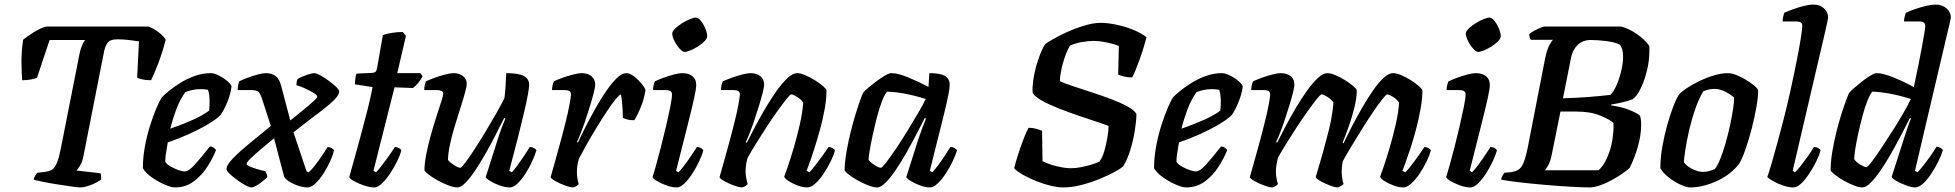

<svg xmlns="http://www.w3.org/2000/svg" viewBox="-20 -820 8555 840"><path d="M330 0Q322 0 293.5 -4Q265 -8 230 -13.5Q195 -19 166 -25Q137 -31 127 -34Q130 -46 135 -53Q140 -60 143 -64L177 -68Q193 -70 205 -76Q217 -82 227 -103Q237 -124 246 -170L328 -585Q336 -623 352 -645H197L142 -480Q134 -476 116 -472.5Q98 -469 77 -469Q75 -494 74 -541.5Q73 -589 81 -646Q99 -661 128.5 -679.5Q158 -698 183 -704H628Q652 -696 674 -679Q696 -662 705 -646Q689 -585 671 -539Q653 -493 641 -469Q620 -469 604 -472.5Q588 -476 580 -480L588 -639Q569 -642 544 -645Q519 -648 493 -648Q462 -648 450.5 -632.5Q439 -617 434 -588L346 -142Q341 -114 331.5 -97.5Q322 -81 314 -74L420 -62Q421 -58 422 -51Q423 -44 422 -34Q404 -21 377 -10.5Q350 0 330 0Z M745 0Q730 0 701.5 -12Q673 -24 645 -43.5Q617 -63 605 -84Q605 -129 613.5 -176.5Q622 -224 635.5 -267Q649 -310 663 -343.5Q677 -377 688 -394Q698 -405 719.5 -422.5Q741 -440 770 -458Q799 -476 833 -488Q867 -500 902 -500Q917 -500 938.5 -489Q960 -478 976 -464Q992 -450 993 -441Q989 -409 974.5 -373.5Q960 -338 946 -318Q928 -299 890 -276.5Q852 -254 805.5 -233Q759 -212 714 -197Q708 -164 705.5 -145.5Q703 -127 703 -112Q709 -102 725 -92.5Q741 -83 759 -76.5Q777 -70 788 -70Q805 -70 831.5 -99Q858 -128 898 -179Q907 -179 915 -173.5Q923 -168 925 -163Q912 -130 888 -92Q864 -54 828.5 -27Q793 0 745 0ZM725 -257Q777 -275 822 -295Q867 -315 895 -336Q897 -356 897 -374Q897 -388 895.5 -402Q894 -416 890 -427Q876 -430 857 -430Q824 -430 791 -417Q767 -384 751 -341Q735 -298 725 -257Z M1080 0Q1071 0 1053.5 -9.5Q1036 -19 1017 -33Q998 -47 984.5 -60Q971 -73 971 -79Q970 -97 998.5 -126.5Q1027 -156 1072 -193Q1117 -230 1165 -269L1126 -389Q1118 -411 1110.5 -418.5Q1103 -426 1074 -426H1020Q1020 -436 1022 -447Q1024 -458 1026 -464Q1040 -471 1062.5 -479.5Q1085 -488 1107.5 -494Q1130 -500 1143 -500Q1169 -500 1186 -487Q1203 -474 1211 -441L1250 -293Q1278 -316 1305.5 -338Q1333 -360 1350.5 -376Q1368 -392 1368 -397Q1368 -404 1349.5 -415Q1331 -426 1309.5 -435.5Q1288 -445 1277 -447Q1277 -465 1282 -474Q1289 -479 1303.5 -485Q1318 -491 1332.5 -495.5Q1347 -500 1355 -500Q1364 -500 1382 -490Q1400 -480 1418.5 -466.5Q1437 -453 1450.5 -440Q1464 -427 1464 -421Q1465 -407 1445.5 -386.5Q1426 -366 1395 -342Q1364 -318 1329.5 -292Q1295 -266 1264 -241L1321 -71L1330 -66Q1340 -74 1356 -94Q1372 -114 1387.5 -137Q1403 -160 1413 -177Q1421 -177 1430 -172.5Q1439 -168 1441 -163Q1437 -142 1424.5 -114.5Q1412 -87 1395 -60.5Q1378 -34 1359.5 -17Q1341 0 1326 0Q1306 0 1283 -8Q1260 -16 1242.5 -27.5Q1225 -39 1222 -51L1179 -215Q1151 -192 1123 -168.5Q1095 -145 1076.5 -127Q1058 -109 1059 -101Q1059 -98 1072 -92Q1085 -86 1103.5 -80.5Q1122 -75 1141 -71Q1148 -58 1150 -46Q1142 -37 1128 -26Q1114 -15 1101 -7.5Q1088 0 1080 0Z M1617 0Q1597 0 1572.5 -8.5Q1548 -17 1529 -27.5Q1510 -38 1508 -45Q1530 -123 1550.5 -198Q1571 -273 1587 -336Q1603 -399 1610 -439L1533 -451Q1533 -466 1535 -479Q1537 -492 1540 -498L1607 -501Q1619 -502 1623.5 -506.5Q1628 -511 1630 -524L1655 -666Q1668 -672 1693 -676Q1718 -680 1742 -680L1756 -663L1718 -500H1819L1829 -487Q1822 -472 1809.5 -457Q1797 -442 1786 -435L1706 -438L1614 -73L1625 -66Q1635 -76 1650.5 -96Q1666 -116 1681.5 -138Q1697 -160 1708 -177Q1717 -177 1725.5 -172Q1734 -167 1736 -163Q1731 -142 1717.5 -114.5Q1704 -87 1686.5 -60.5Q1669 -34 1650.5 -17Q1632 0 1617 0Z M1981 0Q1965 0 1941.5 -9Q1918 -18 1894.5 -31Q1871 -44 1855 -56.5Q1839 -69 1837 -75Q1837 -105 1845 -145.5Q1853 -186 1865 -229Q1877 -272 1889.5 -310.5Q1902 -349 1910.5 -375.5Q1919 -402 1919 -409Q1919 -419 1911 -422.5Q1903 -426 1891 -426H1836Q1836 -437 1838.5 -448Q1841 -459 1843 -464Q1858 -471 1881 -479.5Q1904 -488 1927.5 -494Q1951 -500 1965 -500Q1988 -500 2005 -487.5Q2022 -475 2022 -453Q2022 -442 2014 -413Q2006 -384 1993.5 -345.5Q1981 -307 1968.5 -265Q1956 -223 1948 -185Q1940 -147 1940 -120Q1950 -108 1967.5 -97Q1985 -86 1994 -86Q1999 -86 2016.5 -109.5Q2034 -133 2058 -170Q2082 -207 2107 -248.5Q2132 -290 2153.5 -328Q2175 -366 2187 -391Q2190 -414 2192 -445Q2194 -476 2195 -500Q2249 -500 2272 -487.5Q2295 -475 2295 -449Q2295 -423 2272 -324.5Q2249 -226 2208 -73L2219 -66Q2229 -76 2244 -96.5Q2259 -117 2273.5 -139Q2288 -161 2298 -177Q2307 -177 2315.5 -172.5Q2324 -168 2327 -163Q2321 -142 2308.5 -114.5Q2296 -87 2279 -60.5Q2262 -34 2244 -17Q2226 0 2210 0Q2190 0 2166.5 -8.5Q2143 -17 2125.5 -27.5Q2108 -38 2105 -45L2158 -212Q2167 -241 2176.5 -265.5Q2186 -290 2191 -301L2186 -304Q2169 -270 2148 -229Q2127 -188 2104 -147.5Q2081 -107 2058.5 -73.5Q2036 -40 2016 -20Q1996 0 1981 0Z M2488 0Q2475 0 2452 -8.5Q2429 -17 2410 -27.5Q2391 -38 2389 -45Q2395 -66 2406 -105Q2417 -144 2430 -191.5Q2443 -239 2455 -288Q2465 -327 2471.5 -362Q2478 -397 2478 -406Q2478 -418 2470.5 -422Q2463 -426 2448 -426H2395Q2395 -436 2397.5 -446.5Q2400 -457 2403 -464Q2417 -471 2440.5 -479.5Q2464 -488 2487.5 -494Q2511 -500 2524 -500Q2552 -500 2568 -486.5Q2584 -473 2584 -449Q2584 -439 2577.5 -413.5Q2571 -388 2561 -355.5Q2551 -323 2540 -290.5Q2529 -258 2519 -233Q2509 -208 2504 -199L2508 -196Q2524 -230 2545 -271Q2566 -312 2589 -352.5Q2612 -393 2635.5 -426.5Q2659 -460 2680.5 -480Q2702 -500 2720 -500Q2736 -500 2755 -485Q2774 -470 2788 -452.5Q2802 -435 2804 -426Q2798 -387 2784 -352.5Q2770 -318 2755 -294Q2736 -294 2723 -297.5Q2710 -301 2705 -305Q2705 -319 2704 -339.5Q2703 -360 2701 -378.5Q2699 -397 2696 -407Q2690 -406 2673.5 -386Q2657 -366 2635.5 -333.5Q2614 -301 2591 -263.5Q2568 -226 2547.5 -189.5Q2527 -153 2513 -126Q2504 -98 2504 -68Q2504 -54 2506 -40.5Q2508 -27 2512 -15Q2509 -11 2502.5 -6.5Q2496 -2 2488 0Z M2941 0Q2920 0 2896.5 -8.5Q2873 -17 2855 -27.5Q2837 -38 2835 -45Q2839 -57 2849 -92.5Q2859 -128 2871 -174.5Q2883 -221 2894 -268.5Q2905 -316 2912.5 -353.5Q2920 -391 2920 -406Q2920 -418 2912 -422Q2904 -426 2890 -426H2837Q2837 -437 2839.5 -447.5Q2842 -458 2845 -464Q2859 -471 2882 -479.5Q2905 -488 2928 -494Q2951 -500 2964 -500Q2993 -500 3009.5 -486.5Q3026 -473 3026 -449Q3026 -432 3017 -391Q3008 -350 2988.5 -273Q2969 -196 2938 -73L2948 -66Q2958 -76 2973 -95.5Q2988 -115 3003 -137.5Q3018 -160 3029 -177Q3038 -177 3046 -172.5Q3054 -168 3057 -163Q3052 -142 3039 -114.5Q3026 -87 3009 -60.5Q2992 -34 2974 -17Q2956 0 2941 0ZM2975 -593Q2966 -593 2953 -607.5Q2940 -622 2930.5 -641Q2921 -660 2921 -673Q2921 -683 2933.5 -695Q2946 -707 2963.5 -718Q2981 -729 2998 -736Q3015 -743 3024 -743Q3035 -743 3046.5 -728.5Q3058 -714 3066 -694.5Q3074 -675 3074 -662Q3074 -652 3062.5 -640Q3051 -628 3034.5 -617.5Q3018 -607 3001.5 -600Q2985 -593 2975 -593Z M3227 0Q3214 0 3191 -8.5Q3168 -17 3149 -27.5Q3130 -38 3128 -45Q3134 -66 3145 -105Q3156 -144 3169 -191.5Q3182 -239 3194 -288Q3204 -327 3210.5 -362Q3217 -397 3217 -406Q3217 -418 3209.5 -422Q3202 -426 3187 -426H3134Q3134 -436 3136.5 -446.5Q3139 -457 3142 -464Q3157 -471 3180.5 -479.5Q3204 -488 3227 -494Q3250 -500 3263 -500Q3291 -500 3307 -486.5Q3323 -473 3323 -449Q3323 -439 3316.5 -413.5Q3310 -388 3300 -355.5Q3290 -323 3279 -290.5Q3268 -258 3258 -233Q3248 -208 3243 -199L3247 -195Q3264 -229 3285.5 -269.5Q3307 -310 3331 -350.5Q3355 -391 3379.5 -425Q3404 -459 3426.5 -479.5Q3449 -500 3467 -500Q3482 -500 3503 -491Q3524 -482 3545 -469Q3566 -456 3580.5 -443.5Q3595 -431 3596 -425Q3596 -388 3588 -343Q3580 -298 3567.5 -253Q3555 -208 3542.5 -169Q3530 -130 3520.5 -104Q3511 -78 3509 -73L3521 -66Q3531 -76 3546.5 -96Q3562 -116 3578 -138Q3594 -160 3605 -177Q3614 -177 3622.5 -172Q3631 -167 3633 -163Q3628 -142 3614.5 -114.5Q3601 -87 3583.5 -60.5Q3566 -34 3547 -17Q3528 0 3513 0Q3492 0 3469.5 -8.5Q3447 -17 3430 -28Q3413 -39 3411 -47Q3416 -60 3428 -95Q3440 -130 3454 -178Q3468 -226 3479.5 -277Q3491 -328 3494 -371Q3485 -385 3467.5 -396Q3450 -407 3442 -407Q3437 -407 3421 -387Q3405 -367 3382 -335Q3359 -303 3334.5 -265.5Q3310 -228 3288 -192.5Q3266 -157 3251 -130Q3242 -101 3242 -70Q3242 -56 3244.5 -42.5Q3247 -29 3251 -15Q3248 -11 3241.5 -6.5Q3235 -2 3227 0Z M3818 0Q3802 0 3778.5 -9Q3755 -18 3732 -31Q3709 -44 3693 -56.5Q3677 -69 3675 -75Q3676 -112 3683.5 -156Q3691 -200 3702 -244Q3713 -288 3724.5 -325Q3736 -362 3745 -386.5Q3754 -411 3757 -415Q3762 -422 3778 -435.5Q3794 -449 3814 -464Q3834 -479 3852 -489.5Q3870 -500 3880 -500Q3908 -500 3953 -481.5Q3998 -463 4042 -440L4046 -500Q4094 -500 4114.5 -487.5Q4135 -475 4135 -449Q4135 -423 4111 -324.5Q4087 -226 4048 -73L4059 -66Q4069 -77 4083.5 -96Q4098 -115 4112.5 -137Q4127 -159 4138 -177Q4147 -177 4155.5 -172.5Q4164 -168 4167 -163Q4161 -142 4148 -114.5Q4135 -87 4117.5 -60.5Q4100 -34 4082 -17Q4064 0 4048 0Q4029 0 4006 -8.5Q3983 -17 3965.5 -27.5Q3948 -38 3945 -45L3998 -212Q4008 -240 4015.5 -261Q4023 -282 4031 -301L4026 -304Q4009 -270 3987.5 -229Q3966 -188 3943 -147.5Q3920 -107 3897 -73.5Q3874 -40 3853.5 -20Q3833 0 3818 0ZM3834 -86Q3839 -86 3857.5 -110Q3876 -134 3901 -171Q3926 -208 3951.5 -250Q3977 -292 3998.5 -328.5Q4020 -365 4030 -387Q3979 -403 3937 -410.5Q3895 -418 3861 -419Q3850 -407 3838.5 -377Q3827 -347 3817 -308.5Q3807 -270 3798.5 -231Q3790 -192 3785 -162Q3780 -132 3780 -120Q3790 -108 3807.5 -97Q3825 -86 3834 -86Z M4631 0Q4608 0 4576.5 -7.5Q4545 -15 4513 -28Q4481 -41 4455 -55.5Q4429 -70 4417 -84Q4423 -109 4434 -143.5Q4445 -178 4457.5 -210.5Q4470 -243 4480 -261Q4497 -261 4513 -256.5Q4529 -252 4539 -248L4541 -115Q4563 -103 4600.5 -93.5Q4638 -84 4666 -84Q4685 -84 4708.5 -88.5Q4732 -93 4754 -99.5Q4776 -106 4790 -113Q4803 -130 4811.5 -159.5Q4820 -189 4825 -219Q4830 -249 4830 -269Q4815 -275 4779 -287Q4743 -299 4698.5 -314Q4654 -329 4611 -346Q4568 -363 4537 -380.5Q4506 -398 4498 -414Q4496 -436 4500 -466Q4504 -496 4512.5 -527.5Q4521 -559 4532 -586Q4543 -613 4554 -628Q4583 -648 4626.5 -669.5Q4670 -691 4715.5 -705.5Q4761 -720 4794 -720Q4829 -720 4869 -711Q4909 -702 4943 -687.5Q4977 -673 4996 -657Q4992 -641 4984.5 -616Q4977 -591 4967.5 -564.5Q4958 -538 4949 -515.5Q4940 -493 4933 -481Q4913 -481 4896.5 -485.5Q4880 -490 4872 -493L4875 -619Q4853 -628 4821 -634.5Q4789 -641 4762 -641Q4743 -641 4713.5 -636Q4684 -631 4661 -620Q4643 -589 4630.5 -544.5Q4618 -500 4617 -465Q4633 -457 4668.5 -445Q4704 -433 4749 -418.5Q4794 -404 4837 -388Q4880 -372 4911.5 -355Q4943 -338 4952 -321Q4951 -285 4944 -243.5Q4937 -202 4924.5 -162Q4912 -122 4894 -92Q4881 -81 4852 -65.5Q4823 -50 4785.5 -35Q4748 -20 4707.5 -10Q4667 0 4631 0Z M5169 0Q5154 0 5125.5 -12Q5097 -24 5069 -43.5Q5041 -63 5029 -84Q5029 -129 5037.5 -176.5Q5046 -224 5059.5 -267Q5073 -310 5087 -343.5Q5101 -377 5112 -394Q5122 -405 5143.5 -422.5Q5165 -440 5194 -458Q5223 -476 5257 -488Q5291 -500 5326 -500Q5341 -500 5362.5 -489Q5384 -478 5400 -464Q5416 -450 5417 -441Q5413 -409 5398.5 -373.5Q5384 -338 5370 -318Q5352 -299 5314 -276.5Q5276 -254 5229.5 -233Q5183 -212 5138 -197Q5132 -164 5129.5 -145.5Q5127 -127 5127 -112Q5133 -102 5149 -92.5Q5165 -83 5183 -76.5Q5201 -70 5212 -70Q5229 -70 5255.5 -99Q5282 -128 5322 -179Q5331 -179 5339 -173.5Q5347 -168 5349 -163Q5336 -130 5312 -92Q5288 -54 5252.5 -27Q5217 0 5169 0ZM5149 -257Q5201 -275 5246 -295Q5291 -315 5319 -336Q5321 -356 5321 -374Q5321 -388 5319.5 -402Q5318 -416 5314 -427Q5300 -430 5281 -430Q5248 -430 5215 -417Q5191 -384 5175 -341Q5159 -298 5149 -257Z M5547 0Q5534 0 5511 -8.5Q5488 -17 5469 -27.5Q5450 -38 5448 -45Q5454 -66 5465 -105Q5476 -144 5489 -191.5Q5502 -239 5514 -288Q5524 -327 5530.5 -362Q5537 -397 5537 -406Q5537 -418 5529.5 -422Q5522 -426 5507 -426H5454Q5454 -436 5456.5 -446.5Q5459 -457 5462 -464Q5476 -471 5499.5 -479.5Q5523 -488 5546.5 -494Q5570 -500 5583 -500Q5611 -500 5627 -486.5Q5643 -473 5643 -449Q5643 -439 5636.5 -413.5Q5630 -388 5620 -355.5Q5610 -323 5599 -290.5Q5588 -258 5578 -233Q5568 -208 5563 -199L5567 -195Q5584 -229 5605.5 -269.5Q5627 -310 5651 -350.5Q5675 -391 5699.5 -425Q5724 -459 5746.5 -479.5Q5769 -500 5787 -500Q5802 -500 5823 -491Q5844 -482 5865 -469Q5886 -456 5900.5 -443.5Q5915 -431 5916 -425Q5916 -392 5905.5 -349.5Q5895 -307 5880.5 -266Q5866 -225 5854 -196L5858 -193Q5874 -227 5895.5 -268.5Q5917 -310 5940.5 -350.5Q5964 -391 5987.5 -425Q6011 -459 6033.5 -479.5Q6056 -500 6074 -500Q6090 -500 6111 -491Q6132 -482 6152.5 -469Q6173 -456 6187.5 -443.5Q6202 -431 6203 -425Q6203 -388 6195 -343.5Q6187 -299 6175 -253.5Q6163 -208 6150 -169Q6137 -130 6127.5 -104Q6118 -78 6116 -73L6128 -66Q6138 -75 6153.5 -95Q6169 -115 6185 -137.5Q6201 -160 6212 -177Q6221 -177 6229.5 -172Q6238 -167 6240 -163Q6235 -142 6221.5 -114Q6208 -86 6190.5 -60Q6173 -34 6154 -17Q6135 0 6120 0Q6100 0 6077 -8.5Q6054 -17 6037 -28Q6020 -39 6018 -47Q6023 -60 6035 -95Q6047 -130 6061 -178Q6075 -226 6086.5 -276.5Q6098 -327 6101 -371Q6092 -385 6074.5 -396Q6057 -407 6049 -407Q6044 -407 6026 -384Q6008 -361 5983.5 -324.5Q5959 -288 5933.5 -247Q5908 -206 5886.5 -170Q5865 -134 5854 -113Q5853 -104 5851.5 -92.5Q5850 -81 5850 -68Q5850 -40 5858 -15Q5856 -12 5848.5 -7.5Q5841 -3 5835 0Q5821 0 5798.5 -8.5Q5776 -17 5757.5 -27.5Q5739 -38 5736 -45Q5742 -66 5755.5 -110.5Q5769 -155 5785 -218Q5796 -256 5803.5 -295.5Q5811 -335 5814 -371Q5805 -385 5787.5 -396Q5770 -407 5762 -407Q5757 -407 5741 -387Q5725 -367 5702 -335Q5679 -303 5654.5 -265.5Q5630 -228 5608 -192.5Q5586 -157 5571 -130Q5568 -118 5565 -102Q5562 -86 5562 -69Q5562 -44 5571 -15Q5568 -11 5561.5 -6.5Q5555 -2 5547 0Z M6413 0Q6392 0 6368.5 -8.5Q6345 -17 6327 -27.5Q6309 -38 6307 -45Q6311 -57 6321 -92.5Q6331 -128 6343 -174.5Q6355 -221 6366 -268.5Q6377 -316 6384.5 -353.5Q6392 -391 6392 -406Q6392 -418 6384 -422Q6376 -426 6362 -426H6309Q6309 -437 6311.5 -447.5Q6314 -458 6317 -464Q6331 -471 6354 -479.5Q6377 -488 6400 -494Q6423 -500 6436 -500Q6465 -500 6481.5 -486.5Q6498 -473 6498 -449Q6498 -432 6489 -391Q6480 -350 6460.5 -273Q6441 -196 6410 -73L6420 -66Q6430 -76 6445 -95.5Q6460 -115 6475 -137.5Q6490 -160 6501 -177Q6510 -177 6518 -172.5Q6526 -168 6529 -163Q6524 -142 6511 -114.5Q6498 -87 6481 -60.5Q6464 -34 6446 -17Q6428 0 6413 0ZM6447 -593Q6438 -593 6425 -607.5Q6412 -622 6402.5 -641Q6393 -660 6393 -673Q6393 -683 6405.5 -695Q6418 -707 6435.5 -718Q6453 -729 6470 -736Q6487 -743 6496 -743Q6507 -743 6518.5 -728.5Q6530 -714 6538 -694.5Q6546 -675 6546 -662Q6546 -652 6534.5 -640Q6523 -628 6506.5 -617.5Q6490 -607 6473.5 -600Q6457 -593 6447 -593Z M6939 0Q6906 0 6853 -3Q6800 -6 6741.5 -11Q6683 -16 6631 -22Q6579 -28 6547 -34Q6552 -53 6562 -64L6593 -67Q6625 -72 6638.5 -94Q6652 -116 6663 -170L6740 -565Q6749 -606 6759.5 -624.5Q6770 -643 6775 -646H6677Q6675 -651 6672.5 -657Q6670 -663 6671 -671Q6678 -678 6692 -685.5Q6706 -693 6719.5 -698.5Q6733 -704 6739 -704H7072Q7107 -695 7141.5 -671Q7176 -647 7196 -619Q7196 -607 7196 -594.5Q7196 -582 7194 -560Q7191 -530 7181 -494.5Q7171 -459 7156 -429Q7141 -399 7123 -386Q7109 -380 7083 -373.5Q7057 -367 7030 -363L7028 -359Q7073 -353 7107 -339.5Q7141 -326 7155 -314Q7160 -300 7160 -273Q7160 -228 7145.5 -178Q7131 -128 7110 -86Q7096 -72 7066 -52.5Q7036 -33 7001.5 -17.5Q6967 -2 6939 0ZM6818 -390Q6885 -392 6934 -396Q6983 -400 7026 -405Q7043 -424 7055 -453.5Q7067 -483 7074 -514.5Q7081 -546 7081 -572Q7081 -608 7066 -625Q7043 -636 7006 -640.5Q6969 -645 6939 -645Q6905 -645 6882.5 -623.5Q6860 -602 6853 -566ZM6738 -75H6973Q6989 -88 7002.5 -113Q7016 -138 7025 -168Q7034 -198 7036 -225Q7039 -245 7039 -256.5Q7039 -268 7039 -282Q7025 -296 6982 -314Q6939 -332 6876 -332H6807L6769 -144Q6764 -118 6755 -100Q6746 -82 6738 -75Z M7374 0Q7359 0 7332.5 -12Q7306 -24 7281 -43.5Q7256 -63 7244 -84Q7244 -128 7252.5 -177Q7261 -226 7274 -272.5Q7287 -319 7301 -355Q7315 -391 7327 -408Q7337 -419 7360 -434.5Q7383 -450 7414 -465Q7445 -480 7478 -490Q7511 -500 7541 -500Q7555 -500 7576 -492Q7597 -484 7617.5 -471.5Q7638 -459 7653.5 -446.5Q7669 -434 7672 -425Q7672 -395 7664 -350Q7656 -305 7643.5 -256.5Q7631 -208 7616.5 -166.5Q7602 -125 7588 -102Q7548 -53 7488 -26.5Q7428 0 7374 0ZM7433 -68Q7443 -68 7457 -71.5Q7471 -75 7483 -81Q7494 -95 7506 -124.5Q7518 -154 7529 -192.5Q7540 -231 7548.5 -270Q7557 -309 7562 -341.5Q7567 -374 7567 -393Q7550 -408 7527 -419.5Q7504 -431 7480 -431Q7468 -431 7456.5 -428.5Q7445 -426 7432 -421Q7412 -387 7396.5 -342.5Q7381 -298 7370.5 -252.5Q7360 -207 7354 -169Q7348 -131 7347 -110Q7358 -94 7383 -81Q7408 -68 7433 -68Z M7826 0Q7805 0 7780.5 -8.5Q7756 -17 7736.5 -28Q7717 -39 7712 -46Q7718 -62 7730 -102.5Q7742 -143 7756 -195Q7770 -247 7783 -297Q7798 -355 7812.5 -420.5Q7827 -486 7839 -546Q7851 -606 7858 -649.5Q7865 -693 7865 -708Q7865 -726 7840 -726H7779Q7779 -736 7781.5 -747Q7784 -758 7786 -764Q7801 -771 7824.5 -779.5Q7848 -788 7872 -794Q7896 -800 7914 -800Q7942 -800 7960 -783.5Q7978 -767 7978 -743Q7978 -741 7974 -721.5Q7970 -702 7965 -681L7823 -73L7833 -66Q7844 -76 7859.5 -96Q7875 -116 7890.5 -138Q7906 -160 7916 -177Q7925 -177 7934 -172.5Q7943 -168 7945 -163Q7940 -142 7926.5 -114.5Q7913 -87 7895.5 -60.5Q7878 -34 7860 -17Q7842 0 7826 0Z M8128 0Q8113 0 8090 -9Q8067 -18 8044.5 -31Q8022 -44 8006.5 -56.5Q7991 -69 7989 -75Q7989 -111 7996 -154.5Q8003 -198 8014 -242Q8025 -286 8037 -323.5Q8049 -361 8058.5 -386Q8068 -411 8071 -415Q8077 -422 8092.5 -435.5Q8108 -449 8127 -464Q8146 -479 8163.5 -489.5Q8181 -500 8190 -500Q8218 -500 8263.5 -481.5Q8309 -463 8353 -439Q8355 -450 8361 -477.5Q8367 -505 8374 -540Q8381 -575 8387.5 -610Q8394 -645 8398.5 -671.5Q8403 -698 8403 -706Q8403 -726 8378 -726H8310Q8310 -736 8313 -747Q8316 -758 8318 -764Q8332 -771 8356.5 -779.5Q8381 -788 8406 -794Q8431 -800 8447 -800Q8477 -800 8496 -783.5Q8515 -767 8515 -743Q8515 -740 8511 -722.5Q8507 -705 8501 -681L8358 -73L8369 -66Q8378 -75 8393.5 -94.5Q8409 -114 8425 -136.5Q8441 -159 8452 -178Q8461 -178 8469.5 -173Q8478 -168 8480 -163Q8474 -142 8460.5 -114.5Q8447 -87 8429.5 -60.5Q8412 -34 8393.5 -17Q8375 0 8358 0Q8344 0 8320.5 -8.5Q8297 -17 8277.5 -28Q8258 -39 8256 -46L8316 -233Q8324 -256 8330.5 -275.5Q8337 -295 8341 -301L8336 -304Q8319 -270 8297.5 -229Q8276 -188 8253 -147.5Q8230 -107 8207 -73.5Q8184 -40 8163.5 -20Q8143 0 8128 0ZM8145 -89Q8151 -89 8169 -112.5Q8187 -136 8211.5 -173Q8236 -210 8262 -251Q8288 -292 8309 -328.5Q8330 -365 8340 -387Q8289 -403 8247 -410.5Q8205 -418 8171 -419Q8161 -407 8149.5 -378Q8138 -349 8128 -311Q8118 -273 8109.5 -234.5Q8101 -196 8096.5 -166Q8092 -136 8092 -124Q8100 -111 8118.5 -100Q8137 -89 8145 -89Z"/></svg>

Font: Texturina SemiBold
Style: Italic
Weight: 600
Italic angle: -11°
Designer: Guillermo Torres Carreño
Foundry: Omnibus-Type
Version: Version 1.002; ttfautohint (v1.8.3)